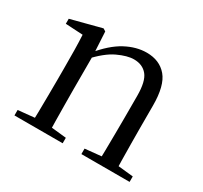

<svg xmlns="http://www.w3.org/2000/svg" viewBox="-116 -688 893 845"><g transform="rotate(30 330.5 -265.5)"><path d="M41.7 0V-27.8L150.4 -38.6H182.8L286.7 -27.8V0ZM123.9 0Q125.1 -24.4 125.6 -65.3Q126.1 -106.3 126.6 -150.7Q127.1 -195.1 127.1 -228.5V-289.4Q127.1 -340.8 126.5 -380.8Q125.9 -420.7 123.9 -457.5L35.8 -462.4V-487.9L189.9 -528L202.9 -519.8L209.3 -403.1V-401.7V-228.5Q209.3 -195.1 209.8 -150.7Q210.3 -106.3 210.8 -65.3Q211.3 -24.4 212.3 0ZM381.8 0V-27.8L489.3 -38.6H522.3L626.8 -27.8V0ZM463.5 0Q464.5 -24.4 465 -64.8Q465.5 -105.3 466 -149.7Q466.5 -194.1 466.5 -228.5V-344.3Q466.5 -418.1 442.4 -447.5Q418.3 -476.9 374.6 -476.9Q340.9 -476.9 293.8 -454.8Q246.6 -432.7 192.2 -372.4L183.7 -406H193.8Q248.4 -472.9 302.1 -501.7Q355.9 -530.6 408.5 -530.6Q474 -530.6 511 -487.1Q548 -443.5 548 -342.4V-228.5Q548 -194.1 548.5 -149.7Q549 -105.3 549.6 -64.8Q550.2 -24.4 551.2 0Z"/></g></svg>

Font: Source Han Serif JP VF
Style: Regular
Weight: 250
Designer: Ryoko NISHIZUKA 西塚涼子 (kana & ideographs); Frank Grießhammer (Latin, Greek & Cyrillic); Wenlong ZHANG 张文龙 (bopomofo); San
Foundry: Adobe
Version: Version 2.001;hotconv 1.1.0;makeotfexe 2.6.0